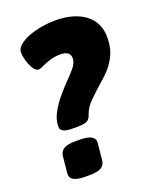

<svg xmlns="http://www.w3.org/2000/svg" viewBox="-134 -786 701 867"><g transform="rotate(-20 216.5 -353.0)"><path d="M144 -222Q87 -222 87 -251Q87 -284 104 -316Q121 -348 143.5 -375Q166 -402 182 -419Q216 -453 235 -476Q254 -499 254 -520Q254 -556 206 -556Q180 -556 156.5 -548.5Q133 -541 116 -533Q99 -525 93 -525Q79 -525 67.5 -543.5Q56 -562 49.5 -585.5Q43 -609 43 -624Q43 -643 62 -659Q81 -675 110.5 -686Q140 -697 173.5 -702.5Q207 -708 236 -708Q327 -708 380 -668Q433 -628 433 -556Q433 -507 416 -471.5Q399 -436 375 -411Q351 -386 329 -368Q300 -342 272 -314.5Q244 -287 234 -256Q228 -235 212.5 -228.5Q197 -222 167 -222ZM124 2Q48 2 53 -41L61 -121Q63 -142 80.5 -153Q98 -164 136 -164H158Q234 -164 229 -121L221 -41Q219 -20 201.5 -9Q184 2 146 2Z"/></g></svg>

Font: Asap Semi Condensed Semi Condensed Black
Style: Italic
Weight: 900
Width: 4
Italic angle: -6°
Designer: Pablo Cosgaya
Foundry: Omnibus-Type
Version: Version 3.001; ttfautohint (v1.8.4.7-5d5b)